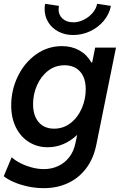

<svg xmlns="http://www.w3.org/2000/svg" viewBox="-22 -770 639 1004"><path d="M-2.4 151.4 39.1 52.2Q55.7 67.9 83.3 82.3Q110.8 96.7 143.8 105.5Q176.8 114.3 207.5 114.3Q248.5 114.3 283 97.9Q317.4 81.5 340.6 51.3Q363.8 21 372.1 -20L381.3 -63H379.4Q347.7 -32.7 308.8 -16.4Q270 0 227.5 0Q173.3 0 129.9 -26.9Q86.4 -53.7 61.5 -103.3Q36.6 -152.8 36.6 -218.8Q36.6 -298.8 71 -370.4Q105.5 -441.9 166.3 -485.4Q227.1 -528.8 302.2 -528.8Q353 -528.8 392.8 -506.6Q432.6 -484.4 456.1 -442.9H460L475.6 -521H584.5L481.9 -14.2Q467.3 59.1 428.5 110.4Q389.6 161.6 333 187.7Q276.4 213.9 207 213.9Q165 213.9 124 205.1Q83 196.3 50 181.9Q17.1 167.5 -2.4 151.4ZM426.3 -303.2Q426.3 -363.3 396.5 -396Q366.7 -428.7 315.4 -428.7Q266.6 -428.7 229.2 -399.7Q191.9 -370.6 171.4 -323.7Q150.9 -276.9 150.9 -225.1Q150.9 -166 179.9 -131.6Q209 -97.2 261.2 -97.2Q309.6 -97.2 347.4 -126.7Q385.3 -156.2 405.8 -203.9Q426.3 -251.5 426.3 -303.2ZM211.4 -722.7Q211.4 -738.3 213.9 -750L286.1 -739.3Q284.2 -727.5 284.2 -721.7Q284.2 -691.4 305.4 -672.4Q326.7 -653.3 361.3 -653.3Q389.6 -653.3 416.7 -667Q443.8 -680.7 462.6 -702.9Q481.4 -725.1 485.8 -750L558.1 -739.3Q549.8 -696.3 520.8 -661.4Q491.7 -626.5 449.5 -606.7Q407.2 -586.9 360.4 -586.9Q317.4 -586.9 283.2 -605Q249 -623 230.2 -654.1Q211.4 -685.1 211.4 -722.7Z"/></svg>

Font: Reddit Sans Fudge SmBold Italic
Style: Regular
Weight: 600
Italic angle: -11.25°
Designer: Stephen Hutchings
Version: Version 1.013